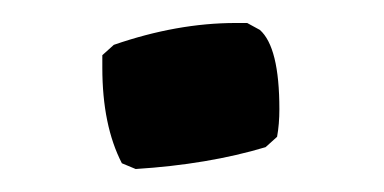

<svg xmlns="http://www.w3.org/2000/svg" viewBox="-20 -370 334 167"><path d="M206 -344Q223 -329 223 -275Q223 -262 221 -251L211 -242Q161 -227 98 -223L86 -228Q69 -261 69 -311Q69 -317 69 -322L79 -331Q134 -350 185 -350Q190 -350 195 -350Z"/></svg>

Font: Asul
Style: Regular
Weight: 400
Designer: Mariela Monsalve
Foundry: Mariela Monsalve
Version: Version 1.002